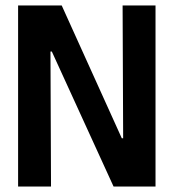

<svg xmlns="http://www.w3.org/2000/svg" viewBox="-20 -680 633 700"><path d="M46 0V-660H205L424 -176H429L427 -660H547V0H394L169 -492H164L166 0Z"/></svg>

Font: Bricolage Grotesque 72pt SemiCondensed SemiBold
Style: Regular
Weight: 600
Width: 4
Designer: Mathieu Triay
Foundry: Atelier Triay
Version: Version 1.001;gftools[0.9.33.dev8+g029e19f]